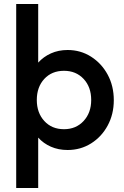

<svg xmlns="http://www.w3.org/2000/svg" viewBox="-20 -740 620 960"><path d="M61 200V-720H171V-427Q197 -456 234.5 -473Q272 -490 318 -490Q383 -490 435.5 -456.5Q488 -423 518.5 -366.5Q549 -310 549 -239Q549 -169 518.5 -112.5Q488 -56 435.5 -23Q383 10 318 10Q272 10 234.5 -6.5Q197 -23 171 -52V200ZM300 -94Q360 -94 398 -135Q436 -176 436 -240Q436 -305 398 -345.5Q360 -386 300 -386Q239 -386 201.5 -345.5Q164 -305 164 -240Q164 -176 201.5 -135Q239 -94 300 -94Z"/></svg>

Font: Outfit Medium
Style: Regular
Weight: 500
Designer: Rodrigo Fuenzalida
Foundry: fragTYPE
Version: Version 1.100; ttfautohint (v1.8.4.7-5d5b);gftools[0.9.27]